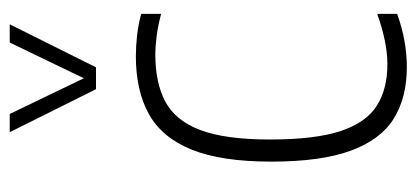

<svg xmlns="http://www.w3.org/2000/svg" viewBox="-251 -597 857 395"><g transform="rotate(-90 177.5 -399.5)"><path d="M237 9Q174.5 9 131.2 -17.8Q88 -44.5 65.2 -105.8Q42.5 -167 42.5 -270Q42.5 -373.5 67.5 -434.5Q92.5 -495.5 140.8 -522Q189 -548.5 259.5 -548.5Q279.5 -548.5 302 -546Q324.5 -543.5 346.5 -537.5V-496.5Q322.5 -503 300.2 -505.8Q278 -508.5 263.5 -508.5Q204 -508.5 165.2 -487.5Q126.5 -466.5 107.2 -415.2Q88 -364 88 -272.5Q88 -179.5 105.5 -127Q123 -74.5 157.5 -52.8Q192 -31 243 -31Q264.5 -31 290 -36Q315.5 -41 346.5 -52V-11Q317.5 -0.5 290.2 4.2Q263 9 237 9ZM191.5 -630.5 103 -808H140.5L214 -655.5L287.5 -808H325L236.5 -630.5Z"/></g></svg>

Font: Encode Sans Condensed ExtraLight
Style: Regular
Weight: 200
Width: 3
Designer: Multiple Designers
Foundry: Impallari Type
Version: Version 3.000; ttfautohint (v1.8.3) -l 8 -r 50 -G 200 -x 14 